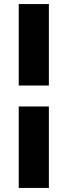

<svg xmlns="http://www.w3.org/2000/svg" viewBox="-20 -779 330 943"><path d="M72 -359V-759H220V-359ZM72 144V-256H220V144Z"/></svg>

Font: SUSE Thin ExtraBold
Style: Regular
Weight: 800
Version: Version 1.000